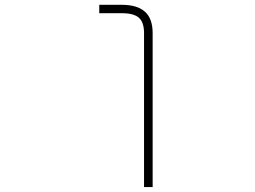

<svg xmlns="http://www.w3.org/2000/svg" viewBox="-20 -544 1040 783"><path d="M476.6 -490.2H384.8V-524.4H476.6Q540 -524.4 571.3 -496.1Q602.5 -467.8 602.5 -409.2V218.8H567.4V-409.2Q567.4 -453.1 546.4 -471.7Q525.4 -490.2 476.6 -490.2Z"/></svg>

Font: GenEi Gothic M ExtraLight
Style: Regular
Weight: 200
Designer: o_tamon (Modified); [Source Han Sans]
Ryoko NISHIZUKA  (kana & ideographs); Paul D. Hunt (Latin, Greek & Cyrillic); Wenl
Version: Version 1.1a;Original Version 1.004